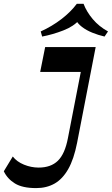

<svg xmlns="http://www.w3.org/2000/svg" viewBox="-40 -977 587 1008"><path d="M150 10.5Q77.9 10.5 38.4 -13.8Q-1.1 -38.1 -20 -77.8L27.1 -155.4Q48.4 -127.8 86.1 -112.5Q123.7 -97.2 162.9 -97.2Q226.9 -97.2 263.8 -133Q300.8 -168.8 316.6 -252L409.6 -730H462.3L364.7 -227.1Q347.8 -141.1 318 -88.9Q288.2 -36.8 246.3 -13.1Q204.4 10.5 150 10.5ZM171 -599.5 197.1 -730H448.5L422.4 -599.5ZM181.3 -785.1 173.8 -811.9Q233.1 -838.8 282.3 -876.6Q331.5 -914.4 363.3 -957.1H398.6Q414.6 -915 447.2 -876.4Q479.8 -837.8 527 -811.9L508.9 -785.1Q475.4 -792.9 444.4 -805.5Q413.4 -818.1 390.6 -835.6Q367.7 -853.1 356.9 -874.4L377.4 -873.7Q347.5 -838.5 292.1 -817.1Q236.8 -795.7 181.3 -785.1Z"/></svg>

Font: Savate ExtraLight
Style: Italic
Weight: 200
Italic angle: -11°
Designer: Max Esnée
Foundry: Plomb Type
Version: Version 2.000